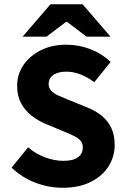

<svg xmlns="http://www.w3.org/2000/svg" viewBox="-20 -875 596 907"><path d="M276.2 12Q210.7 12 147.9 -11.6Q85.2 -35.1 34.8 -83.1L112.8 -178.9Q147.8 -148.6 192.3 -131.9Q236.8 -115.2 279.5 -115.2Q325.8 -115.2 348.4 -132.1Q371.1 -148.9 371.1 -178.1Q371.1 -199.1 359.5 -211.5Q347.9 -224 326.9 -234Q306 -244 277.2 -255.7L192.5 -291Q158.5 -305.7 128.3 -329.3Q98.2 -352.9 79.5 -387.6Q60.9 -422.3 60.9 -469.5Q60.9 -523.9 90.7 -567.7Q120.5 -611.4 172.8 -637.6Q225.1 -663.8 293.1 -663.8Q352.2 -663.8 406.9 -642.7Q461.6 -621.7 502.7 -582.5L425.4 -486.7Q392.9 -510.9 359.5 -523.7Q326.1 -536.5 293.1 -536.5Q255.4 -536.5 232.7 -521.4Q209.9 -506.3 209.9 -478.1Q209.9 -458.5 222.8 -445.4Q235.6 -432.2 258.5 -422.5Q281.5 -412.8 309.5 -401L392.5 -367.3Q433 -351.1 461.7 -327.3Q490.4 -303.4 506.1 -269.7Q521.8 -236.1 521.8 -190Q521.8 -135.9 493.1 -89.8Q464.4 -43.7 409.2 -15.9Q354.1 12 276.2 12ZM86.7 -701.8 218.4 -854.7H370.3L502 -701.8H388.9L296.4 -772H292.4L199.8 -701.8Z"/></svg>

Font: Source Sans 3
Style: Regular
Weight: 200
Designer: Paul D. Hunt
Foundry: Adobe
Version: Version 3.046;hotconv 1.0.118;makeotfexe 2.5.65603